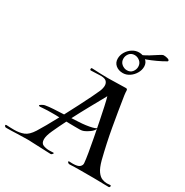

<svg xmlns="http://www.w3.org/2000/svg" viewBox="-245 -1118 1239 1288"><g transform="rotate(30 374.5 -473.5)"><path d="M325 3 176 -3Q166 -4 156.5 -4Q147 -4 138 -4Q99 -4 59.5 -2Q20 0 -21 0Q-26 0 -30 -4Q-34 -8 -34 -12Q-34 -17 -27 -17Q-10 -16 5 -15.5Q20 -15 34 -15Q74 -15 106 -27.5Q138 -40 167 -86Q182 -110 205.5 -151Q229 -192 254 -239Q238 -240 225 -240Q212 -240 199 -240Q156 -240 135 -238Q114 -236 106 -236Q96 -236 96 -241Q96 -245 109.5 -252.5Q123 -260 130 -261Q157 -266 193 -268Q229 -270 272 -272Q300 -325 326.5 -376.5Q353 -428 373 -469Q393 -510 401 -529Q406 -540 409 -552.5Q412 -565 412 -575Q412 -594 400.5 -606.5Q389 -619 358 -620Q339 -620 320 -618.5Q301 -617 282 -617H280Q273 -617 273 -626Q273 -629 275 -632Q277 -635 281 -634Q321 -632 351.5 -631Q382 -630 404 -630Q420 -630 432 -630.5Q444 -631 452 -631Q475 -632 497.5 -632Q520 -632 543 -633Q555 -633 555 -619.5Q555 -606 558 -584Q576 -467 595.5 -357Q615 -247 644 -132Q658 -80 676 -55Q694 -30 714 -22.5Q734 -15 751 -15Q759 -15 766 -16Q773 -17 777 -17Q783 -17 783 -10Q783 -7 780.5 -3.5Q778 0 774 0Q764 0 741 -0.5Q718 -1 693.5 -1.5Q669 -2 656 -2H556Q526 -2 509.5 -1.5Q493 -1 485 -0.5Q477 0 469 0Q465 0 459.5 -4Q454 -8 454 -12Q454 -16 459 -16Q464 -16 471.5 -15.5Q479 -15 486 -15Q526 -15 540 -28Q554 -41 552 -57Q550 -83 542 -130.5Q534 -178 523 -236Q512 -294 500.5 -351Q489 -408 479 -454Q469 -500 462 -523Q427 -460 393 -398.5Q359 -337 327 -275L384 -278Q408 -279 434 -282.5Q460 -286 480 -291Q500 -296 505 -300Q507 -302 509 -302Q512 -302 509 -294Q502 -279 483 -265.5Q464 -252 451 -246Q433 -237 413.5 -237Q394 -237 374 -237Q355 -237 339 -237.5Q323 -238 309 -238Q296 -212 283 -185.5Q270 -159 258 -132Q238 -88 238 -61Q238 -30 259.5 -21.5Q281 -13 305 -13Q313 -13 321 -13.5Q329 -14 336 -14H339Q342 -14 342 -12Q342 -8 336 -2Q330 4 325 3ZM473 -709Q440 -709 418 -727.5Q396 -746 396 -777Q396 -804 410.5 -828.5Q425 -853 449 -868.5Q473 -884 500 -884Q532 -884 554.5 -866Q577 -848 577 -817Q577 -791 562.5 -766Q548 -741 524 -725Q500 -709 473 -709ZM488 -739Q514 -739 528.5 -757Q543 -775 543 -797Q543 -823 524.5 -838.5Q506 -854 484 -854Q458 -854 443.5 -836Q429 -818 429 -796Q429 -770 447.5 -754.5Q466 -739 488 -739ZM524 -856Q513 -856 509 -858Q505 -860 506 -869Q541 -884 570 -901.5Q599 -919 620 -933.5Q641 -948 652 -950Q671 -950 685 -945Q699 -940 698 -933Q698 -928 692 -926Q667 -911 631.5 -894.5Q596 -878 565.5 -867Q535 -856 524 -856Z"/></g></svg>

Font: Tapestry
Style: Regular
Weight: 400
Designer: Robert E. Leuschke
Foundry: Robert E. Leuschke
Version: Version 1.010; ttfautohint (v1.8.4.7-5d5b)